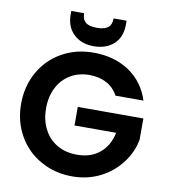

<svg xmlns="http://www.w3.org/2000/svg" viewBox="-98 -1001 963 1090"><g transform="rotate(10 384.0 -456.0)"><path d="M716 -488C716 -488 716 -488 716 -488C694 -557 654 -611 596 -650C538 -688 470 -707 391 -707C391 -707 391 -707 391 -707C324 -707 264 -692 210 -662C155 -631 113 -589 82 -535C51 -480 35 -419 35 -350C35 -350 35 -350 35 -350C35 -281 51 -220 82 -166C113 -112 155 -70 210 -40C264 -9 325 6 392 6C392 6 392 6 392 6C452 6 506 -7 555 -32C603 -57 642 -90 673 -131C704 -172 724 -217 733 -266C733 -266 733 -388 733 -388C733 -388 355 -388 355 -388C355 -388 355 -281 355 -281C355 -281 595 -281 595 -281C595 -281 595 -281 595 -281C584 -230 562 -191 528 -163C494 -134 450 -120 397 -120C397 -120 397 -120 397 -120C354 -120 316 -129 283 -148C250 -167 225 -193 207 -228C188 -263 179 -303 179 -350C179 -350 179 -350 179 -350C179 -395 188 -435 206 -470C224 -505 249 -531 281 -550C313 -569 350 -578 391 -578C391 -578 391 -578 391 -578C428 -578 461 -570 489 -555C517 -540 539 -517 555 -488C555 -488 716 -488 716 -488ZM543 -897C543 -897 543 -918 543 -918C543 -918 468 -918 468 -918C468 -918 468 -918 468 -918C468 -895 462 -878 449 -867C436 -855 414 -849 383 -849C383 -849 383 -849 383 -849C352 -849 330 -855 317 -867C304 -878 298 -895 298 -918C298 -918 224 -918 224 -918C224 -918 224 -898 224 -898C224 -898 224 -898 224 -898C224 -850 239 -812 268 -785C297 -757 335 -743 383 -743C383 -743 383 -743 383 -743C432 -743 471 -757 500 -784C529 -811 543 -849 543 -897Z"/></g></svg>

Font: Girnar Poppins
Style: SemiBold
Weight: 500
Designer: Ninad Kale (Devanagari), Jonny Pinhorn (Latin)
Foundry: Indian Type Foundry
Version: ""